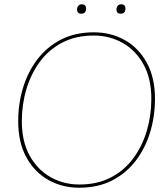

<svg xmlns="http://www.w3.org/2000/svg" viewBox="-20 -866 762 897"><path d="M350 11Q271 11 206.5 -25Q142 -61 103.5 -130.5Q65 -200 65 -300Q65 -381 87.5 -455.5Q110 -530 154.5 -588.5Q199 -647 265 -681Q331 -715 419 -715Q498 -715 562.5 -679Q627 -643 665.5 -573.5Q704 -504 704 -404Q704 -323 681.5 -248.5Q659 -174 614.5 -115.5Q570 -57 504 -23Q438 11 350 11ZM351 -4Q434 -4 497 -36.5Q560 -69 602 -125.5Q644 -182 665.5 -254Q687 -326 687 -404Q687 -499 650.5 -565Q614 -631 553 -665.5Q492 -700 418 -700Q335 -700 272 -667.5Q209 -635 167 -578.5Q125 -522 103.5 -450Q82 -378 82 -300Q82 -205 118.5 -139Q155 -73 216 -38.5Q277 -4 351 -4ZM544 -802Q524 -802 524 -822Q524 -832 530 -839Q536 -846 546 -846Q566 -846 566 -826Q566 -802 544 -802ZM360 -802Q340 -802 340 -822Q340 -832 346 -839Q352 -846 362 -846Q382 -846 382 -826Q382 -802 360 -802Z"/></svg>

Font: Prodigy Sans Thin
Style: Italic
Weight: 100
Italic angle: -13°
Designer: Wei Huang
Foundry: Wei Huang
Version: Version 1.003; ttfautohint (v1.8.3)